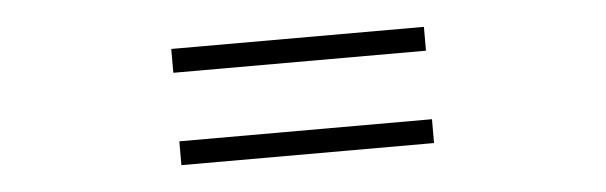

<svg xmlns="http://www.w3.org/2000/svg" viewBox="-28 -524 1013 321"><g transform="rotate(-5 478.0 -363.5)"><path d="M266 -421H690V-461H266ZM266 -306V-266H690V-306Z"/></g></svg>

Font: Kinto Sans
Style: Bold
Weight: 700
Designer: Authors: Ryoko NISHIZUKA  (kana & ideographs); Paul D. Hunt (Latin, Greek & Cyrillic); Wenlong ZHANG  (bopomofo); Sandol
Foundry: Adobe Systems Incorporated, ookami Inc.
Version: Version 0.001